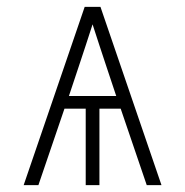

<svg xmlns="http://www.w3.org/2000/svg" viewBox="-20 -540 540 560"><path d="M49 0 227 -520H273L451 0H408L332 -223H270V0H230V-223H168L92 0ZM181 -260H319L290 -347Q280 -377 270 -407.5Q260 -438 250 -469Q240 -438 230 -407.5Q220 -377 210 -347Z"/></svg>

Font: Iosevka Extralight
Style: Regular
Weight: 200
Monospace: yes
Designer: Belleve Invis
Foundry: Belleve Invis
Version: Version 32.0.1; ttfautohint (v1.8.4)